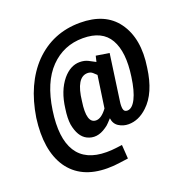

<svg xmlns="http://www.w3.org/2000/svg" viewBox="-140 -717 998 1042"><g transform="rotate(-20 359.5 -195.5)"><path d="M336 -64Q366.7 -64 400 -109.3L426.7 -293.3Q418.7 -301.3 407.3 -311.3Q396 -321.3 378.7 -321.3Q313.3 -321.3 298.7 -188Q280 -64 336 -64ZM445.3 -361.3 453.3 -394.7 529.3 -382.7 492 -117.3Q488 -92 491.3 -74Q494.7 -56 513.3 -56Q541.3 -56 563.3 -99.3Q585.3 -142.7 596 -221.3Q616 -358.7 573.3 -433.3Q530.7 -508 419.3 -508Q308 -508 231.3 -429.3Q154.7 -350.7 132 -196Q109.3 -41.3 159.3 38Q209.3 117.3 330.7 117.3Q360 117.3 384 114Q408 110.7 421.3 109.3L426.7 189.3Q410.7 190.7 377.3 196Q344 201.3 305.3 201.3Q152 201.3 80 96Q10.7 -8 34.7 -188Q64 -374.7 168 -482.7Q276 -592 433.3 -592Q578.7 -592 646.7 -498.7Q718.7 -400 693.3 -237.3Q674.7 -97.3 604 -32Q553.3 16 494.7 16Q464 16 438.7 0Q413.3 -16 409.3 -49.3Q400 -40 390 -28.7Q380 -17.3 365.3 -8Q308 32 254.7 5.3Q210.7 -17.3 197.3 -90.7Q192 -128 200 -181.3Q212 -280 261.3 -340Q305.3 -392 358.7 -392Q386.7 -392 407.3 -381.3Q428 -370.7 445.3 -361.3Z"/></g></svg>

Font: Timmana
Style: Regular
Weight: 400
Designer: Appaji Ambarisha Darbha
Foundry: Andhrapradesh Society for Knowledge Networks
Version: Version 1.0.4; ttfautohint (v1.2.42-39fb)